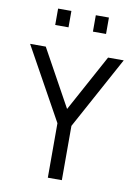

<svg xmlns="http://www.w3.org/2000/svg" viewBox="-98 -974 748 1038"><g transform="rotate(10 276.0 -455.0)"><path d="M316 0H239V-299L19 -696H105L277 -384L447 -696H533L316 -298ZM135 -910H208V-820H135ZM342 -910H414V-820H342Z"/></g></svg>

Font: TitilliumText22L 400 wt
Style: 400 wt
Weight: 400
Designer: Campivisivi
Foundry: Campivisivi
Version: 1.000